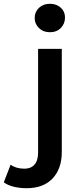

<svg xmlns="http://www.w3.org/2000/svg" viewBox="-113 -792 428 1013"><path d="M27 201Q-8 201 -39.5 193.5Q-71 186 -93 170L-57 77Q-28 98 16 98Q50 98 69 76.5Q88 55 88 13V-534H213V10Q213 98 164.5 149.5Q116 201 27 201ZM150 -622Q115 -622 92.5 -644Q70 -666 70 -697Q70 -729 92.5 -750.5Q115 -772 150 -772Q185 -772 207.5 -751.5Q230 -731 230 -700Q230 -667 208 -644.5Q186 -622 150 -622Z"/></svg>

Font: Montserrat Thin SemiBold
Style: Regular
Weight: 600
Version: Version 9.000